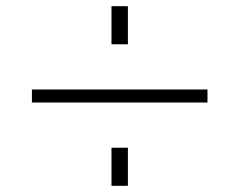

<svg xmlns="http://www.w3.org/2000/svg" viewBox="-20 -600 773 620"><path d="M340 0V-123H393V0ZM340 -457V-580H393V-457ZM83 -269V-311H650V-269Z"/></svg>

Font: M PLUS 1p Light
Style: Regular
Weight: 300
Version: Version 1.061